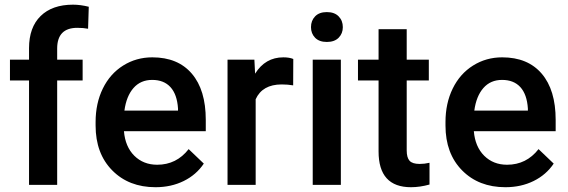

<svg xmlns="http://www.w3.org/2000/svg" viewBox="-20 -780 2395 810"><path d="M102.5 0V-440.4H22V-528.3H102.5V-576.7Q102.5 -664.6 151.4 -712.4Q200.2 -760.3 288.1 -760.3Q319.3 -760.3 354.5 -751.5L351.6 -658.7Q332 -662.6 306.2 -662.6Q221.2 -662.6 221.2 -575.2V-528.3H328.6V-440.4H221.2V0Z M636.2 9.8Q523.4 9.8 453.4 -61.3Q383.3 -132.3 383.3 -250.5V-265.1Q383.3 -344.2 413.8 -406.5Q444.3 -468.8 499.5 -503.4Q554.7 -538.1 622.6 -538.1Q730.5 -538.1 789.3 -469.2Q848.1 -400.4 848.1 -274.4V-226.6H502.9Q508.3 -161.1 546.6 -123Q585 -85 643.1 -85Q724.6 -85 775.9 -150.9L839.8 -89.8Q808.1 -42.5 755.1 -16.4Q702.1 9.8 636.2 9.8ZM622.1 -442.9Q573.2 -442.9 543.2 -408.7Q513.2 -374.5 504.9 -313.5H731V-322.3Q727.1 -381.8 699.2 -412.4Q671.4 -442.9 622.1 -442.9Z M1216.8 -419.9Q1193.4 -423.8 1168.5 -423.8Q1086.9 -423.8 1058.6 -361.3V0H939.9V-528.3H1053.2L1056.2 -469.2Q1099.1 -538.1 1175.3 -538.1Q1200.7 -538.1 1217.3 -531.2Z M1418 0H1299.3V-528.3H1418ZM1292 -665.5Q1292 -692.9 1309.3 -710.9Q1326.7 -729 1358.9 -729Q1391.1 -729 1408.7 -710.9Q1426.3 -692.9 1426.3 -665.5Q1426.3 -638.7 1408.7 -620.8Q1391.1 -603 1358.9 -603Q1326.7 -603 1309.3 -620.8Q1292 -638.7 1292 -665.5Z M1695.8 -656.7V-528.3H1789.1V-440.4H1695.8V-145.5Q1695.8 -115.2 1707.8 -101.8Q1719.7 -88.4 1750.5 -88.4Q1771 -88.4 1792 -93.3V-1.5Q1751.5 9.8 1713.9 9.8Q1577.1 9.8 1577.1 -141.1V-440.4H1490.2V-528.3H1577.1V-656.7Z M2112.3 9.8Q1999.5 9.8 1929.4 -61.3Q1859.4 -132.3 1859.4 -250.5V-265.1Q1859.4 -344.2 1889.9 -406.5Q1920.4 -468.8 1975.6 -503.4Q2030.8 -538.1 2098.6 -538.1Q2206.5 -538.1 2265.4 -469.2Q2324.2 -400.4 2324.2 -274.4V-226.6H1979Q1984.4 -161.1 2022.7 -123Q2061 -85 2119.1 -85Q2200.7 -85 2252 -150.9L2315.9 -89.8Q2284.2 -42.5 2231.2 -16.4Q2178.2 9.8 2112.3 9.8ZM2098.1 -442.9Q2049.3 -442.9 2019.3 -408.7Q1989.3 -374.5 1981 -313.5H2207V-322.3Q2203.1 -381.8 2175.3 -412.4Q2147.5 -442.9 2098.1 -442.9Z"/></svg>

Font: TypoPRO Roboto
Style: Regular
Weight: 500
Designer: Google
Version: Version 2.136; 2016